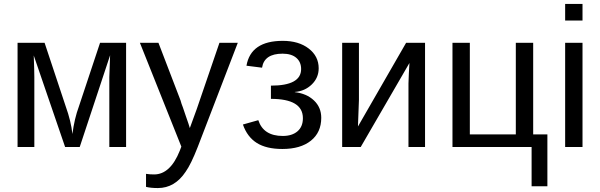

<svg xmlns="http://www.w3.org/2000/svg" viewBox="-20 -745 3039 973"><path d="M538 -465 384 0H310L151 -464Q154 -387 154 -354V0H69V-528H206L313 -206Q340 -131 347 -66Q357 -144 380 -206L487 -528H619V0H534V-354L536 -409Z M780 208Q744 208 720 202V136Q738 139 761 139Q843 139 891 19L899 -2L689 -528H783L895 -236L900 -219Q903 -213 922 -156Q938 -111 942 -96L977 -192L1092 -528H1185L982 0Q948 87 921 125Q866 208 780 208Z M1411 10Q1330 10 1281.5 -20.5Q1233 -51 1211 -114L1289 -136Q1315 -56 1413 -56Q1460 -56 1487.5 -79.5Q1515 -103 1515 -146Q1515 -244 1353 -244V-311Q1506 -311 1506 -395Q1506 -431 1481.5 -452Q1457 -473 1412 -473Q1319 -473 1308 -402L1229 -412Q1251 -538 1413 -538Q1494 -538 1544.5 -499Q1595 -460 1595 -399Q1595 -351 1560 -317Q1525 -283 1474 -279V-278Q1534 -271 1571 -236Q1608 -201 1608 -148Q1608 -74 1555.5 -32Q1503 10 1411 10Z M1714 -528H1799V-239L1794 -104L2038 -528H2134V0H2050V-322Q2050 -329 2052 -375L2055 -426L1808 0H1714Z M2273 -528H2361V-64H2594V-528H2682V-64H2754V199H2674V0H2273Z M2932 -641H2844V-725H2932ZM2932 0H2844V-528H2932Z"/></svg>

Font: Libra Sans
Style: Regular
Weight: 400
Foundry: Context Ltd
Version: Version 1.002